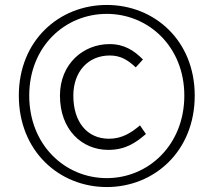

<svg xmlns="http://www.w3.org/2000/svg" viewBox="-20 -743 862 775"><path d="M411 12C603 12 766 -133 766 -357C766 -580 603 -723 411 -723C219 -723 56 -580 56 -357C56 -133 219 12 411 12ZM411 -24C242 -24 98 -158 98 -357C98 -555 242 -687 411 -687C579 -687 724 -555 724 -357C724 -158 579 -24 411 -24ZM417 -138C487 -138 528 -167 569 -202L545 -237C510 -207 472 -183 420 -183C332 -183 276 -250 276 -357C276 -454 336 -519 423 -519C466 -519 495 -502 528 -471L557 -503C521 -539 482 -565 422 -565C317 -565 222 -486 222 -357C222 -219 311 -138 417 -138Z"/></svg>

Font: Noto Sans KR Light
Style: Regular
Weight: 300
Designer: Ryoko NISHIZUKA 西塚涼子 (kana, bopomofo & ideographs); Paul D. Hunt (Latin, Greek & Cyrillic); Sandoll Communications 산돌커뮤니
Foundry: Adobe
Version: Version 2.004;hotconv 1.0.118;makeotfexe 2.5.65603